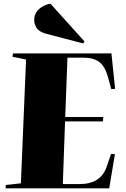

<svg xmlns="http://www.w3.org/2000/svg" viewBox="-20 -1019 680 1039"><path d="M121 -697 47 -712 51 -730H583L603 -538L582 -537L565 -599Q548 -662 516 -684.5Q484 -707 433 -707H345L333 -386H539L537 -362H332L320 -23H411Q525 -23 557 -116L581 -186L602 -185L571 0H10L12 -18L93 -27ZM437 -795 430 -784 231 -836Q191 -847 178 -868Q165 -889 165 -911Q165 -937 178.5 -955.5Q192 -974 212.5 -985Q233 -996 253 -999Z"/></svg>

Font: Literata 72pt Black
Style: Italic
Weight: 900
Italic angle: -2°
Designer: Latin by Veronika Burian and Jose Scaglione. Greek by Irene Vlachou. Cyrillic by Vera Evstafieva
Foundry: TypeTogether
Version: Version 3.002